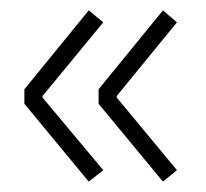

<svg xmlns="http://www.w3.org/2000/svg" viewBox="-20 -418 397 370"><path d="M62 -233 179 -375 151 -398 27 -246V-218L151 -68L179 -90L62 -230ZM205 -233 321 -375 294 -398 170 -246V-218L294 -68L321 -90L205 -230Z"/></svg>

Font: Rawengulk
Style: Regular
Weight: 400
Version: Version 0.9